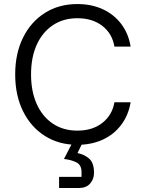

<svg xmlns="http://www.w3.org/2000/svg" viewBox="-20 -705 698 948"><path d="M361.7 10Q270.8 10 201.7 -33.8Q132.5 -77.5 93.8 -155.8Q55 -234.2 55 -337.5Q55 -440.8 93.8 -519.2Q132.5 -597.5 201.7 -641.2Q270.8 -685 361.7 -685Q431.7 -685 487.1 -659.6Q542.5 -634.2 578.3 -587.1Q614.2 -540 625 -475H545Q534.2 -539.2 485.4 -577.1Q436.7 -615 361.7 -615Q292.5 -615 240.8 -580.4Q189.2 -545.8 161.2 -483.8Q133.3 -421.7 133.3 -337.5Q133.3 -254.2 161.2 -191.7Q189.2 -129.2 240.8 -94.6Q292.5 -60 361.7 -60Q436.7 -60 485.4 -98.3Q534.2 -136.7 545 -200H625Q614.2 -135.8 578.3 -88.3Q542.5 -40.8 487.1 -15.4Q431.7 10 361.7 10ZM271.7 223.3V168.3H382.5V144.2Q382.5 110 357.9 97.1Q333.3 84.2 295.8 80L350 -25H400L362.5 50.8Q396.7 57.5 420.4 78.3Q444.2 99.2 444.2 148.3Q444.2 179.2 425 201.2Q405.8 223.3 369.2 223.3Z"/></svg>

Font: Funnel Sans Light Light
Style: Regular
Weight: 300
Version: Version 1.000